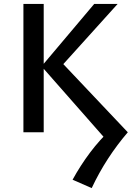

<svg xmlns="http://www.w3.org/2000/svg" viewBox="-20 -678 675 984"><path d="M450 286 352 243Q392 170 441.5 104Q491 38 554 -21L544 61L193 -338L463 -658H583L278 -320L286 -369L635 0Q580 64 533.5 135.5Q487 207 450 286ZM100 0V-658H204V0Z"/></svg>

Font: Ysabeau Office SemiBold
Style: Regular
Weight: 600
Designer: Christian Thalmann (Catharsis Fonts)
Version: Version 2.001;gftools[0.9.30]; featfreeze: tnum,lnum,ss02